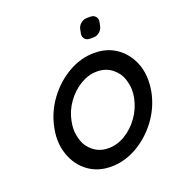

<svg xmlns="http://www.w3.org/2000/svg" viewBox="-128 -803 843 913"><g transform="rotate(-20 293.0 -346.0)"><path d="M370.1 -442.4Q326.7 -442.4 285.9 -418Q245.1 -393.6 215.6 -352.5Q186 -311.5 176.3 -261.7Q171.9 -240.2 171.9 -220.7Q171.9 -194.3 182.4 -161.9Q192.9 -129.4 223.9 -105Q254.9 -80.6 298.3 -80.6Q342.3 -80.6 383.1 -105Q423.8 -129.4 453.4 -170.7Q482.9 -211.9 493.2 -261.7Q497.6 -282.7 497.6 -302.7Q497.6 -329.1 486.8 -361.3Q476.1 -393.6 445.1 -418Q414.1 -442.4 370.1 -442.4ZM280.8 6.3Q213.4 6.3 164.8 -29.8Q116.2 -65.9 95.2 -127Q82.5 -162.6 82.5 -202.6Q82.5 -231 88.9 -261.7Q103.5 -335.4 148.7 -396.5Q193.8 -457.5 257.1 -493.7Q320.3 -529.8 387.7 -529.8Q455.6 -529.8 504.2 -493.7Q552.7 -457.5 574.2 -396.5Q586.4 -360.4 586.4 -320.3Q586.4 -292 580.6 -261.7Q565.4 -187.5 520.3 -126.7Q475.1 -65.9 411.9 -29.8Q348.6 6.3 280.8 6.3ZM431.2 -697.8Q447.3 -697.8 456.5 -686.5Q463.4 -677.7 463.4 -666.5Q463.4 -662.6 462.4 -658.7L458.5 -639.6Q455.1 -623 441.4 -611.6Q427.7 -600.1 411.6 -600.1H392.6Q376 -600.1 366.7 -611.3Q359.9 -620.1 359.9 -630.9Q359.9 -635.3 360.8 -639.6L364.7 -658.7Q367.7 -674.8 381.6 -686.3Q395.5 -697.8 411.6 -697.8Z"/></g></svg>

Font: Qaz
Style: Italic
Weight: 400
Italic angle: -11.25°
Designer: GGBotNet
Foundry: f0n7
Version: 0.70